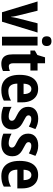

<svg xmlns="http://www.w3.org/2000/svg" viewBox="1050 -1852 811 2952"><g transform="rotate(90 1456.0 -375.5)"><path d="M168 0 2 -547H144L218 -248Q222 -231 226 -212.5Q230 -194 233 -175.5Q236 -157 238 -138H241Q243 -153 245.5 -170Q248 -187 252 -205.5Q256 -224 260 -242L338 -547H480L313 0Z M680 -547V0H544V-547ZM613 -761Q648 -761 667.5 -743Q687 -725 687 -687Q687 -650 667 -632Q647 -614 613 -614Q578 -614 558 -632Q538 -650 538 -687Q538 -726 557.5 -743.5Q577 -761 613 -761Z M1001 -105Q1018 -105 1035.5 -109.5Q1053 -114 1071 -121V-15Q1047 -4 1020 3Q993 10 960 10Q913 10 880.5 -8Q848 -26 831.5 -64.5Q815 -103 815 -166V-437H756V-505L825 -544L861 -662H952V-547H1064V-437H952V-172Q952 -139 964 -122Q976 -105 1001 -105Z M1346 -556Q1412 -556 1458 -526Q1504 -496 1528.5 -441Q1553 -386 1553 -309V-236H1265Q1266 -167 1294.5 -132.5Q1323 -98 1380 -98Q1420 -98 1454 -107.5Q1488 -117 1526 -138V-28Q1491 -8 1451.5 1Q1412 10 1363 10Q1286 10 1234 -23Q1182 -56 1156 -118.5Q1130 -181 1130 -270Q1130 -363 1155 -426.5Q1180 -490 1228.5 -523Q1277 -556 1346 -556ZM1348 -452Q1313 -452 1291 -423.5Q1269 -395 1266 -332H1426Q1426 -369 1417 -396Q1408 -423 1391 -437.5Q1374 -452 1348 -452Z M1970 -160Q1970 -106 1948 -68Q1926 -30 1883.5 -10Q1841 10 1780 10Q1735 10 1696.5 2.5Q1658 -5 1623 -21V-147Q1655 -128 1694.5 -115.5Q1734 -103 1770 -103Q1803 -103 1819.5 -115.5Q1836 -128 1836 -152Q1836 -166 1829 -178Q1822 -190 1801.5 -203Q1781 -216 1741 -235Q1703 -254 1676.5 -277Q1650 -300 1636 -330.5Q1622 -361 1622 -402Q1622 -475 1671.5 -516Q1721 -557 1805 -557Q1849 -557 1887 -546Q1925 -535 1964 -514L1926 -413Q1898 -429 1868 -440Q1838 -451 1809 -451Q1783 -451 1768 -440Q1753 -429 1753 -409Q1753 -395 1760.5 -384Q1768 -373 1788.5 -361Q1809 -349 1846 -329Q1885 -310 1912.5 -287.5Q1940 -265 1955 -234.5Q1970 -204 1970 -160Z M2382 -160Q2382 -106 2360 -68Q2338 -30 2295.5 -10Q2253 10 2192 10Q2147 10 2108.5 2.5Q2070 -5 2035 -21V-147Q2067 -128 2106.5 -115.5Q2146 -103 2182 -103Q2215 -103 2231.5 -115.5Q2248 -128 2248 -152Q2248 -166 2241 -178Q2234 -190 2213.5 -203Q2193 -216 2153 -235Q2115 -254 2088.5 -277Q2062 -300 2048 -330.5Q2034 -361 2034 -402Q2034 -475 2083.5 -516Q2133 -557 2217 -557Q2261 -557 2299 -546Q2337 -535 2376 -514L2338 -413Q2310 -429 2280 -440Q2250 -451 2221 -451Q2195 -451 2180 -440Q2165 -429 2165 -409Q2165 -395 2172.5 -384Q2180 -373 2200.5 -361Q2221 -349 2258 -329Q2297 -310 2324.5 -287.5Q2352 -265 2367 -234.5Q2382 -204 2382 -160Z M2669 -556Q2735 -556 2781 -526Q2827 -496 2851.5 -441Q2876 -386 2876 -309V-236H2588Q2589 -167 2617.5 -132.5Q2646 -98 2703 -98Q2743 -98 2777 -107.5Q2811 -117 2849 -138V-28Q2814 -8 2774.5 1Q2735 10 2686 10Q2609 10 2557 -23Q2505 -56 2479 -118.5Q2453 -181 2453 -270Q2453 -363 2478 -426.5Q2503 -490 2551.5 -523Q2600 -556 2669 -556ZM2671 -452Q2636 -452 2614 -423.5Q2592 -395 2589 -332H2749Q2749 -369 2740 -396Q2731 -423 2714 -437.5Q2697 -452 2671 -452Z"/></g></svg>

Font: Noto Sans Khmer Condensed
Style: Bold
Weight: 700
Width: 3
Designer: Danh Hong and the Monotype Design Team
Foundry: Monotype Imaging Inc.
Version: Version 2.004